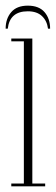

<svg xmlns="http://www.w3.org/2000/svg" viewBox="-20 -660 199 680"><path d="M20 0V-10H64.5V-513.5H20V-523.5H94.5V-10H140V0ZM78.5 -640Q118 -640 137.8 -617Q157.5 -594 157.5 -558.5H150Q146.5 -586.5 128.5 -603.2Q110.5 -620 78.5 -620Q14.5 -620 7.5 -558.5H0Q0 -594 19.8 -617Q39.5 -640 78.5 -640Z"/></svg>

Font: Imbue 100pt Thin
Style: Regular
Weight: 100
Designer: Tyler Finck
Foundry: Etcetera Type Company
Version: Version 1.102; ttfautohint (v1.8.3)